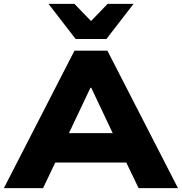

<svg xmlns="http://www.w3.org/2000/svg" viewBox="-32 -965 933 985"><path d="M-12 0 350 -705H519L881 0H679L586 -193L666 -131H202L281 -193L189 0ZM432 -515 300 -236 266 -282H602L568 -236L436 -515ZM356 -765 217 -945H350L435 -857L520 -945H653L514 -765Z"/></svg>

Font: Nunito Sans 10pt SemiExpanded Black
Style: Regular
Weight: 900
Width: 6
Designer: Vernon Adams
Foundry: Vernon Adams
Version: Version 3.101;gftools[0.9.27]